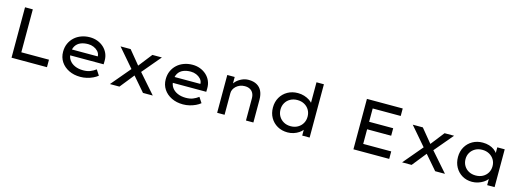

<svg xmlns="http://www.w3.org/2000/svg" viewBox="-3 -1653 6968 2575"><g transform="rotate(15 3481.0 -365.0)"><path d="M132 0V-700H240V-104H624V0Z M1088 10Q998 10 928 -24.5Q858 -59 818.5 -119Q779 -179 779 -257Q779 -321 802 -372Q825 -423 865.5 -460Q906 -497 961 -517Q1016 -537 1079 -537Q1136 -537 1185.5 -518Q1235 -499 1272 -465Q1309 -431 1329.5 -384.5Q1350 -338 1349 -282L1348 -234H863L840 -316H1259L1244 -303V-327Q1240 -360 1216 -386Q1192 -412 1156 -427Q1120 -442 1079 -442Q1019 -442 974.5 -423Q930 -404 905.5 -364.5Q881 -325 881 -264Q881 -209 909 -169Q937 -129 987 -107Q1037 -85 1102 -85Q1158 -85 1199 -101Q1240 -117 1277 -145L1326 -70Q1300 -48 1261 -29.5Q1222 -11 1177.5 -0.5Q1133 10 1088 10Z M1957 0 1762 -226 1745 -246 1505 -525H1645L1826 -305L1843 -285L2093 0ZM1498 0 1729 -274 1794 -205 1630 0ZM1849 -252 1790 -324 1947 -525H2079Z M2513 10Q2423 10 2353 -24.5Q2283 -59 2243.5 -119Q2204 -179 2204 -257Q2204 -321 2227 -372Q2250 -423 2290.5 -460Q2331 -497 2386 -517Q2441 -537 2504 -537Q2561 -537 2610.5 -518Q2660 -499 2697 -465Q2734 -431 2754.5 -384.5Q2775 -338 2774 -282L2773 -234H2288L2265 -316H2684L2669 -303V-327Q2665 -360 2641 -386Q2617 -412 2581 -427Q2545 -442 2504 -442Q2444 -442 2399.5 -423Q2355 -404 2330.5 -364.5Q2306 -325 2306 -264Q2306 -209 2334 -169Q2362 -129 2412 -107Q2462 -85 2527 -85Q2583 -85 2624 -101Q2665 -117 2702 -145L2751 -70Q2725 -48 2686 -29.5Q2647 -11 2602.5 -0.5Q2558 10 2513 10Z M2987 0V-525H3090V-401L3064 -393Q3079 -429 3111 -461.5Q3143 -494 3187.5 -515Q3232 -536 3282 -536Q3351 -536 3397.5 -509.5Q3444 -483 3467 -434Q3490 -385 3490 -316V0H3387V-305Q3387 -350 3370.5 -380.5Q3354 -411 3323.5 -426.5Q3293 -442 3252 -441Q3217 -441 3187.5 -429Q3158 -417 3136 -397Q3114 -377 3102 -352.5Q3090 -328 3090 -302V0H3039Q3021 0 3008 0Q2995 0 2987 0Z M3966 10Q3885 10 3823 -25.5Q3761 -61 3726 -122.5Q3691 -184 3691 -263Q3691 -342 3726.5 -403.5Q3762 -465 3824.5 -500.5Q3887 -536 3967 -536Q4014 -536 4055.5 -523Q4097 -510 4129.5 -488.5Q4162 -467 4180 -441.5Q4198 -416 4198 -391L4168 -389V-740H4271V0H4168V-133L4188 -130Q4188 -106 4169.5 -82Q4151 -58 4120 -37Q4089 -16 4049 -3Q4009 10 3966 10ZM3984 -81Q4039 -81 4081.5 -105Q4124 -129 4148 -170Q4172 -211 4172 -263Q4172 -315 4148 -356Q4124 -397 4081.5 -420.5Q4039 -444 3984 -444Q3929 -444 3886.5 -420.5Q3844 -397 3820 -356Q3796 -315 3796 -263Q3796 -211 3820 -170Q3844 -129 3886.5 -105Q3929 -81 3984 -81Z M4879 0V-700H5376V-596H4987V-104H5376V0ZM4932 -307V-411H5321V-307Z M6014 0 5819 -226 5802 -246 5562 -525H5702L5883 -305L5900 -285L6150 0ZM5555 0 5786 -274 5851 -205 5687 0ZM5906 -252 5847 -324 6004 -525H6136Z M6526 10Q6449 10 6389 -25.5Q6329 -61 6294.5 -123Q6260 -185 6260 -264Q6260 -343 6295.5 -404.5Q6331 -466 6393 -501Q6455 -536 6534 -536Q6582 -536 6622.5 -523.5Q6663 -511 6693 -489Q6723 -467 6741 -440.5Q6759 -414 6761 -385L6736 -389V-525H6839V0H6736V-133L6758 -134Q6754 -109 6734.5 -83.5Q6715 -58 6682.5 -37Q6650 -16 6610 -3Q6570 10 6526 10ZM6552 -85Q6607 -85 6649.5 -108Q6692 -131 6716 -171.5Q6740 -212 6740 -264Q6740 -314 6716 -354Q6692 -394 6649.5 -417.5Q6607 -441 6552 -441Q6497 -441 6455 -417.5Q6413 -394 6389 -354Q6365 -314 6365 -264Q6365 -212 6389 -171.5Q6413 -131 6455 -108Q6497 -85 6552 -85Z"/></g></svg>

Font: Lexend Exa
Style: Regular
Weight: 400
Designer: Bonnie Shaver-Troup, Thomas Jockin
Foundry: Lexend
Version: Version 1.007